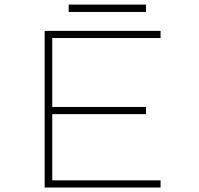

<svg xmlns="http://www.w3.org/2000/svg" viewBox="-20 -838 890 858"><path d="M287 -817.5H632.5V-784.5H287ZM697.5 -668H213.5V-360H632.5V-328H213.5V-32H697.5V0H179.5V-700H697.5Z"/></svg>

Font: League Mono Wide Thin
Style: Regular
Weight: 100
Width: 8
Designer: Tyler Finck
Foundry: The League of Moveable Type / Tyler Finck
Version: Version 2.210